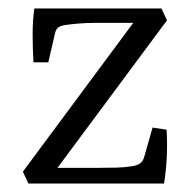

<svg xmlns="http://www.w3.org/2000/svg" viewBox="-20 -433 460 453"><path d="M304 -392 311 -379H203Q184 -379 166 -377.5Q148 -376 134 -374Q121 -372 116 -367Q111 -362 109 -351L94 -286H59Q57 -319 57 -352Q57 -385 61 -413H361L374 -385L106 -24L99 -37H213Q236 -37 255 -37.5Q274 -38 293 -41Q304 -43 310.5 -47.5Q317 -52 320 -62L340 -132L373 -127Q375 -97 373.5 -63.5Q372 -30 367 0H47L34 -28Z"/></svg>

Font: Rasa Light
Style: Regular
Weight: 300
Designer: Anna Giedrys (Yrsa+Rasa design), David Brezina (Yrsa art-direction, Rasa art-direction, design)
Foundry: Rosetta Type Foundry
Version: Version 2.004